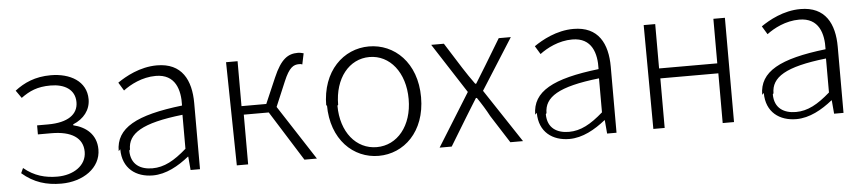

<svg xmlns="http://www.w3.org/2000/svg" viewBox="-38 -758 4488 996"><g transform="rotate(-5 2206.0 -260.0)"><path d="M45 -47C106 6 172 25 248 25C362 25 455 -39 455 -135C455 -214 400 -256 336 -271V-276C392 -299 427 -343 427 -399C427 -493 342 -540 242 -540C160 -540 102 -513 54 -476L82 -436C126 -468 167 -487 236 -487C308 -487 363 -456 363 -389C363 -326 310 -287 206 -287H149V-240H219C323 -240 383 -202 383 -129C383 -57 314 -13 231 -13C168 -13 111 -28 57 -73Z M568 -126C568 -25 638 24 725 24C794 24 859 -13 914 -57H916L922 13H971V-331C971 -451 925 -543 795 -543C706 -543 630 -500 588 -471L614 -428C651 -456 713 -489 784 -489C887 -489 910 -405 907 -324C667 -296 559 -238 559 -117ZM618 -120C618 -203 691 -252 905 -276V-99C840 -42 787 -13 726 -13C665 -13 614 -41 614 -115Z M1163 10H1222V-249H1352L1515 11H1580L1395 -274L1449 -402C1479 -474 1502 -485 1530 -485C1538 -485 1540 -485 1547 -482L1559 -539C1552 -541 1540 -544 1529 -544C1479 -544 1441 -522 1400 -426L1343 -294H1214V-528H1154Z M1656 -261C1656 -80 1770 25 1901 25C2032 25 2146 -79 2146 -259C2146 -440 2031 -545 1899 -545C1767 -545 1652 -439 1652 -257ZM1714 -257C1714 -395 1791 -490 1897 -490C2003 -490 2081 -394 2081 -255C2081 -116 2002 -21 1895 -21C1788 -21 1710 -115 1710 -253Z M2219 10H2282L2369 -133C2390 -166 2409 -199 2429 -230H2434C2456 -198 2477 -164 2495 -130L2587 14H2653L2469 -264L2637 -529H2574L2493 -395C2474 -364 2456 -334 2437 -304H2432C2411 -333 2391 -362 2372 -392L2288 -525H2222L2390 -265Z M2737 -126C2737 -25 2807 24 2894 24C2963 24 3028 -13 3083 -57H3085L3091 13H3140V-331C3140 -451 3094 -543 2964 -543C2875 -543 2799 -500 2757 -471L2783 -428C2820 -456 2882 -489 2953 -489C3056 -489 3079 -405 3076 -324C2836 -296 2728 -238 2728 -117ZM2787 -120C2787 -203 2860 -252 3074 -276V-99C3009 -42 2956 -13 2895 -13C2834 -13 2783 -41 2783 -115Z M3332 10H3391V-248H3693V11H3752V-532H3692V-300H3389V-531H3329Z M3919 -126C3919 -25 3989 24 4076 24C4145 24 4210 -13 4265 -57H4267L4273 13H4322V-331C4322 -451 4276 -543 4146 -543C4057 -543 3981 -500 3939 -471L3965 -428C4002 -456 4064 -489 4135 -489C4238 -489 4261 -405 4258 -324C4018 -296 3910 -238 3910 -117ZM3969 -120C3969 -203 4042 -252 4256 -276V-99C4191 -42 4138 -13 4077 -13C4016 -13 3965 -41 3965 -115Z"/></g></svg>

Font: GenEiGothic-pro-Light
Style: Regular
Weight: 300
Designer: Ryoko NISHIZUKA (kana & ideographs); Paul D. Hunt (Latin, Greek & Cyrillic); Wenlong ZHANG (bopomofo); Sandoll Communica
Foundry: Adobe Systems Incorporated; o_tamon
Version: Version 1.000.140830